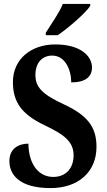

<svg xmlns="http://www.w3.org/2000/svg" viewBox="-20 -951 548 981"><path d="M214 -784V-771H275C332 -810 419 -886 441 -921V-931H301C283 -886 241 -827 214 -784ZM238 10C380 10 473 -72 473 -201C473 -302 427 -362 306 -418C188 -472 161 -511 161 -568C161 -631 196 -667 247 -667C313 -667 344 -594 344 -530C418 -530 450 -560 450 -606C450 -666 390 -724 262 -724C139 -724 46 -649 46 -532C46 -432 88 -368 208 -311C304 -265 356 -230 356 -157C356 -94 319 -47 252 -47C183 -47 127 -104 125 -217C75 -217 28 -192 28 -128C28 -61 76 10 238 10Z"/></svg>

Font: Noto Serif Tamil Condensed
Style: Bold Italic
Weight: 700
Width: 3
Italic angle: -12°
Designer: Indian Type Foundry, Tom Grace, and the Monotype Design Team
Foundry: Monotype Imaging Inc.
Version: Version 2.003